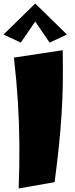

<svg xmlns="http://www.w3.org/2000/svg" viewBox="-32 -1052 424 1090"><path d="M74 18Q79 -116 78 -236Q77 -356 69.5 -475Q62 -594 47 -725L324 -767Q326 -664 324.5 -575.5Q323 -487 317.5 -402Q312 -317 302.5 -224Q293 -131 278 -18ZM86 -810 -12 -856 168 -1032 182 -950ZM250 -810 154 -950 168 -1032 348 -856Z"/></svg>

Font: Marhey Light
Style: Bold
Weight: 700
Version: Version 1.000